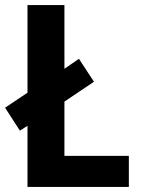

<svg xmlns="http://www.w3.org/2000/svg" viewBox="-25 -734 554 754"><path d="M83 0H481V-122H228V-335L344 -413L285 -503L228 -464V-714H83V-370L-5 -311L53 -221L83 -240Z"/></svg>

Font: Noto Sans Gurmukhi SemiCondensed
Style: Bold
Weight: 700
Width: 4
Designer: Jelle Bosma - Monotype Design Team
Foundry: Monotype Imaging Inc.
Version: Version 2.004